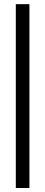

<svg xmlns="http://www.w3.org/2000/svg" viewBox="-20 -744 224 947"><path d="M58 183.3V-723.5H125.1V183.3Z"/></svg>

Font: Archivo SemiBold ExtraCondensed
Style: Regular
Weight: 600
Width: 2
Version: Version 2.001